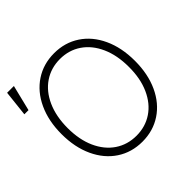

<svg xmlns="http://www.w3.org/2000/svg" viewBox="-199 -926 1115 1115"><g transform="rotate(-45 359.0 -368.5)"><path d="M362.3 9.8Q273.9 9.8 205.6 -35.4Q137.2 -80.6 98.9 -163.1Q60.5 -245.6 60.5 -353.5Q60.5 -461.9 98.9 -544.2Q137.2 -626.5 205.6 -671.6Q273.9 -716.8 362.3 -716.8Q450.2 -716.8 518.6 -671.6Q586.9 -626.5 625 -544.2Q663.1 -461.9 663.1 -353.5Q663.1 -245.1 625 -162.8Q586.9 -80.6 518.6 -35.4Q450.2 9.8 362.3 9.8ZM362.3 -668.9Q289.1 -668.9 231.9 -630.6Q174.8 -592.3 142.6 -520.8Q110.4 -449.2 110.4 -353.5Q110.4 -258.3 142.3 -187.3Q174.3 -116.2 231.4 -77.6Q288.6 -39.1 362.3 -39.1Q435.5 -39.1 492.7 -77.4Q549.8 -115.7 581.8 -187Q613.8 -258.3 613.3 -353.5Q613.3 -449.2 581.3 -520.5Q549.3 -591.8 492.4 -630.4Q435.5 -668.9 362.3 -668.9ZM6.8 -747.1H62.5L23.4 -587.9H-10.7Z"/></g></svg>

Font: Pretendard JP ExtraLight
Style: Regular
Weight: 200
Designer: Base glyphs from Inter by Rasmus Andersson; Hangeul glyphs from Noto Sans CJK(Source Han Sans) by Jang Soo-young and Kan
Foundry: Kil Hyung-jin
Version: Version 1.309